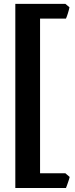

<svg xmlns="http://www.w3.org/2000/svg" viewBox="-20 -801 387 985"><path d="M337.4 106.9Q336.4 111.8 334 119.6Q331.5 127.4 328.6 135.7Q325.7 144 323 151.6Q320.3 159.2 318.4 163.6H58.6V-781.2H315.4L336.4 -763.7Q335.4 -757.8 333 -749Q330.6 -740.2 327.9 -731.4Q325.2 -722.7 322.5 -715.6Q319.8 -708.5 318.4 -705.6H185.5V87.9H315.4Z"/></svg>

Font: Gentium Book Basic
Style: Bold
Weight: 700
Designer: J. Victor Gaultney and Annie Olsen
Foundry: SIL International
Version: Version 1.102; 2013; Maintenance release